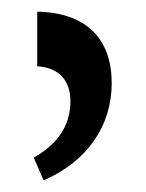

<svg xmlns="http://www.w3.org/2000/svg" viewBox="-20 -780 251 330"><path d="M44 -760V-666C81 -664 101 -642 101 -606C101 -565 80 -533 38 -509L55 -470C129 -502 172 -563 172 -637C172 -711 131 -758 44 -760Z"/></svg>

Font: Noto Serif Armenian Condensed SemiBold
Style: Regular
Weight: 600
Width: 3
Designer: Monotype Design Team
Foundry: Monotype Imaging Inc.
Version: Version 2.008